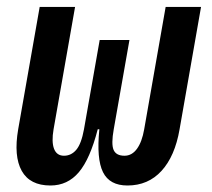

<svg xmlns="http://www.w3.org/2000/svg" viewBox="-20 -538 626 567"><path d="M356.4 9.8Q303.7 9.8 284.2 -29.5Q264.6 -68.8 273.4 -156.2H268.6Q246.1 -68.8 212.9 -29.5Q179.7 9.8 128.9 9.8Q68.4 9.8 44.2 -33.4Q20 -76.7 33.7 -156.2L97.2 -517.6H201.7L138.2 -156.2Q131.8 -119.1 139.6 -98.6Q147.5 -78.1 168.9 -78.1Q190.4 -78.1 205.3 -95.7Q220.2 -113.3 228 -156.2L274.4 -419.9H362.3L315.9 -156.2Q308.1 -112.8 315.4 -95.5Q322.8 -78.1 347.7 -78.1Q369.6 -78.1 384.5 -98.6Q399.4 -119.1 405.8 -156.2L469.2 -517.6H573.7L510.3 -156.2Q496.6 -76.7 457 -33.4Q417.5 9.8 356.4 9.8Z"/></svg>

Font: Cascadia Code NF
Style: Italic
Weight: 400
Italic angle: -10°
Monospace: yes
Designer: Aaron Bell
Foundry: Saja Typeworks
Version: Version 2404.023; ttfautohint (v1.8.4)